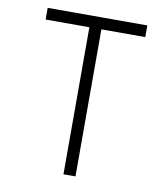

<svg xmlns="http://www.w3.org/2000/svg" viewBox="-80 -767 725 834"><g transform="rotate(10 283.0 -350.0)"><path d="M256 0V-648.5H63V-700H502.5V-648.5H309V0Z"/></g></svg>

Font: Overpass ExtraLight
Style: Regular
Weight: 250
Designer: Delve Withrington, Dave Bailey, Thomas Jockin
Foundry: Delve Fonts LLC
Version: Version 4.000